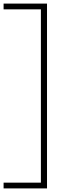

<svg xmlns="http://www.w3.org/2000/svg" viewBox="-40 -828 393 1068"><path d="M-20 220V188H187.5V-776H-20V-808H221.5V220Z"/></svg>

Font: Encode Sans Semi Expanded Thin
Style: Regular
Weight: 100
Width: 6
Designer: Multiple Designers
Foundry: Impallari Type
Version: Version 3.000; ttfautohint (v1.8.3) -l 8 -r 50 -G 200 -x 14 